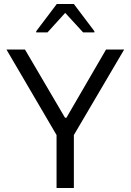

<svg xmlns="http://www.w3.org/2000/svg" viewBox="-20 -934 649 954"><path d="M261 0V-263L12 -688H104L303 -349H310L507 -688H597L347 -263V0ZM160 -773V-779L262 -914H347L449 -779V-773H393L304 -870L216 -773Z"/></svg>

Font: Saira
Style: Regular
Weight: 400
Designer: Hector Gatti with collaboration of the Omnibus-Type team
Foundry: Omnibus-Type
Version: Version 1.100; ttfautohint (v1.8.3)